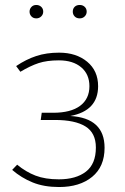

<svg xmlns="http://www.w3.org/2000/svg" viewBox="-20 -743 503 773"><path d="M375 -396Q375 -297 263 -276Q401 -268 401 -148Q401 -72 351 -31Q301 10 218 10Q157 10 111.5 -8.5Q66 -27 29 -59L49 -80Q84 -51 123 -36Q162 -21 217 -21Q286 -21 326 -52Q366 -83 366 -149Q366 -208 324 -234Q282 -260 201 -260H144L148 -289H194Q265 -289 302.5 -317Q340 -345 340 -396Q340 -444 307 -472Q274 -500 217 -500Q169 -500 135.5 -489Q102 -478 62 -454L45 -477Q85 -504 126 -517.5Q167 -531 218 -531Q287 -531 331 -494.5Q375 -458 375 -396ZM154 -696Q154 -685 146 -677Q138 -669 126 -669Q114 -669 106.5 -677Q99 -685 99 -696Q99 -707 106.5 -715Q114 -723 126 -723Q138 -723 146 -715.5Q154 -708 154 -696ZM329 -696Q329 -685 321 -677Q313 -669 301 -669Q288 -669 280.5 -677Q273 -685 273 -696Q273 -708 280.5 -715.5Q288 -723 301 -723Q313 -723 321 -715.5Q329 -708 329 -696Z"/></svg>

Font: FiraGO UltraLight
Style: Regular
Weight: 200
Designer: bBox Type
Foundry: bBox Type GmbH
Version: Version 1.001